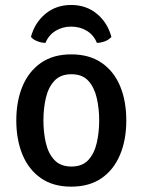

<svg xmlns="http://www.w3.org/2000/svg" viewBox="-20 -720 560 754"><path d="M476 -247Q476 -170.5 451.2 -111.8Q426.5 -53 378.5 -20Q330.5 13 259.5 13Q188.5 13 140.5 -20.5Q92.5 -54 68.2 -112.8Q44 -171.5 44 -247Q44 -323 68.5 -381.5Q93 -440 141 -473.2Q189 -506.5 259.5 -506.5Q331 -506.5 379.2 -473.2Q427.5 -440 451.8 -381.5Q476 -323 476 -247ZM150.5 -247Q150.5 -200.5 160 -159Q169.5 -117.5 193.5 -91.8Q217.5 -66 260.5 -66Q303.5 -66 327 -91.8Q350.5 -117.5 360 -159Q369.5 -200.5 369.5 -247Q369.5 -293.5 360 -335Q350.5 -376.5 327 -402.5Q303.5 -428.5 260.5 -428.5Q217.5 -428.5 193.5 -402.5Q169.5 -376.5 160 -335Q150.5 -293.5 150.5 -247ZM417.5 -575Q408 -564 392.2 -558Q376.5 -552 360.5 -551.5Q348.5 -582 321.2 -598.8Q294 -615.5 259.5 -615.5Q225 -615.5 198 -598.8Q171 -582 158.5 -551.5Q142.5 -552 126.8 -558Q111 -564 101.5 -575Q116.5 -631 158.5 -665.8Q200.5 -700.5 259.5 -700.5Q318.5 -700.5 360.5 -665.8Q402.5 -631 417.5 -575Z"/></svg>

Font: Signika Light
Style: Regular
Weight: 400
Version: Version 2.003;gftools[0.9.32]